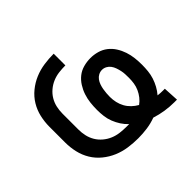

<svg xmlns="http://www.w3.org/2000/svg" viewBox="-130 -690 860 860"><g transform="rotate(-45 300.0 -260.0)"><path d="M528 8Q499 8 470 3.5Q441 -1 413 -10Q386 0 357.5 4Q329 8 300 8Q269 8 238 3.5Q207 -1 178.5 -13Q150 -25 125.5 -45Q101 -65 85 -91.5Q69 -118 62 -148.5Q55 -179 55 -210V-310Q55 -341 62 -371.5Q69 -402 85 -428.5Q101 -455 125.5 -475Q150 -495 178.5 -507Q207 -519 238 -523.5Q269 -528 300 -528V-454Q279 -454 258.5 -451.5Q238 -449 219 -441Q200 -433 184 -419.5Q168 -406 157.5 -388.5Q147 -371 142.5 -351Q138 -331 138 -310V-210Q138 -189 142.5 -169Q147 -149 157.5 -131.5Q168 -114 184 -100.5Q200 -87 219 -79Q238 -71 258.5 -68.5Q279 -66 300 -66H316Q301 -80 290 -97Q279 -114 271.5 -133Q264 -152 261.5 -172.5Q259 -193 259 -213Q259 -235 261.5 -257Q264 -279 271 -300Q278 -321 290 -340Q302 -359 319 -372.5Q336 -386 358 -392Q380 -398 402 -398Q424 -398 445.5 -392Q467 -386 484.5 -372.5Q502 -359 514 -340Q526 -321 533 -300Q540 -279 542.5 -257Q545 -235 545 -213Q545 -194 543 -174Q541 -154 535 -135.5Q529 -117 519.5 -99.5Q510 -82 497 -67Q505 -66 513 -65.5Q521 -65 529 -65H541L545 8ZM408 -95Q422 -105 432.5 -118.5Q443 -132 450 -147.5Q457 -163 459.5 -179.5Q462 -196 462 -213Q462 -225 461.5 -236.5Q461 -248 458.5 -259.5Q456 -271 452 -282.5Q448 -294 441 -303.5Q434 -313 423.5 -318.5Q413 -324 402 -324Q390 -324 379.5 -318.5Q369 -313 362 -303.5Q355 -294 351 -282.5Q347 -271 345 -259.5Q343 -248 342 -236.5Q341 -225 341 -213Q341 -195 345 -177.5Q349 -160 357.5 -144.5Q366 -129 379 -116.5Q392 -104 408 -95Z"/></g></svg>

Font: R Plex Mono
Style: Regular
Weight: 400
Monospace: yes
Designer: Belleve Invis
Foundry: Belleve Invis
Version: Version 31.8.0